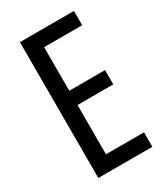

<svg xmlns="http://www.w3.org/2000/svg" viewBox="-179 -794 760 874"><g transform="rotate(-30 201.0 -357.0)"><path d="M357 0H73V-714H357V-639H157V-410H345V-335H157V-76H357Z"/></g></svg>

Font: Noto Sans Arabic ExtraCondensed
Style: Regular
Weight: 400
Width: 2
Designer: Monotype Design Team, Nadine Chahine, Nizar Qandah and Khaled Hosny
Foundry: Monotype Imaging Inc.
Version: Version 2.012